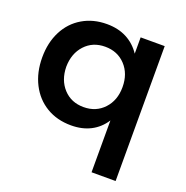

<svg xmlns="http://www.w3.org/2000/svg" viewBox="-131 -660 944 975"><g transform="rotate(20 341.5 -173.0)"><path d="M597 -535V194H467V-86Q438 -41 392.5 -17.5Q347 6 287 6Q211 6 153.5 -28.5Q96 -63 64 -125.5Q32 -188 32 -269Q32 -349 63.5 -410.5Q95 -472 152.5 -506Q210 -540 284 -540Q345 -540 391 -516Q437 -492 467 -447V-535ZM467 -266Q467 -338 424.5 -383.5Q382 -429 315 -429Q248 -429 206 -383.5Q164 -338 163 -266Q164 -194 206 -148.5Q248 -103 315 -103Q382 -103 424.5 -148.5Q467 -194 467 -266Z"/></g></svg>

Font: Gontserrat Medium
Style: Regular
Weight: 500
Designer: Julieta Ulanovsky
Foundry: Julieta Ulanovsky
Version: Version 6.001